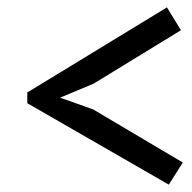

<svg xmlns="http://www.w3.org/2000/svg" viewBox="-20 -585 520 521"><path d="M54 -305V-334L433 -565L471 -503L234 -358L143 -320L233 -288L476 -144L438 -84Z"/></svg>

Font: PT Sans
Style: Italic
Weight: 400
Italic angle: -12°
Designer: A.Korolkova, O.Umpeleva, V.Yefimov
Foundry: ParaType Ltd
Version: Version 2.003W OFL